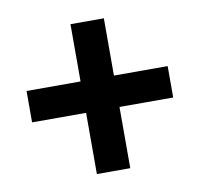

<svg xmlns="http://www.w3.org/2000/svg" viewBox="-64 -657 685 653"><g transform="rotate(-10 278.5 -330.0)"><path d="M335 -588.9H219.7V-391.1H33.2V-282.7H219.7V-71.3H335V-282.7H520.5V-391.1H335Z"/></g></svg>

Font: Shabnam Medium
Style: Regular
Weight: 500
Foundry: DejaVu fonts team - Redesigned by Saber Rastikerdar - Based on Vazir font
Version: Version 5.0.1